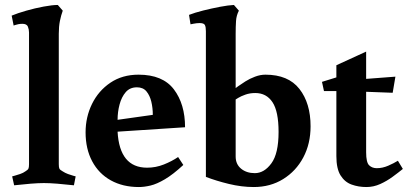

<svg xmlns="http://www.w3.org/2000/svg" viewBox="-20 -738 1645 774"><path d="M217 -602V-76Q217 -63 219.5 -58Q222 -53 233 -47Q242 -41 254 -36.5Q266 -32 275.5 -29.5Q285 -27 285 -27L278 9Q242 5 211 2.5Q180 0 157 0Q135 0 103.5 2.5Q72 5 37 9L29 -27Q29 -27 38.5 -29.5Q48 -32 61 -36.5Q74 -41 82 -47Q92 -53 94.5 -58Q97 -63 97 -76V-607Q97 -619 92.5 -630.5Q88 -642 70 -642Q62 -642 54 -640.5Q46 -639 40.5 -637Q35 -635 35 -635L27 -675Q51 -685 86 -695Q121 -705 156 -711.5Q191 -718 213 -718L233 -695Q226 -676 221.5 -653.5Q217 -631 217 -602Z M726 -225 454 -207.2Q462 -62 573 -62Q608 -62 640.6 -75Q673.2 -88 698 -105L719 -73Q678 -35 645 -15.5Q612 4 586.6 10Q561.2 16 540 16Q475.2 16 426.6 -11Q378 -38 351.5 -88Q325 -138 325 -204.5Q325 -266 350.9 -319Q376.9 -372 424.9 -404.5Q473 -437 538.4 -437Q636 -437 681 -377.7Q726 -318.4 726 -225ZM532 -386Q503.6 -386 486.8 -366.5Q470 -347 462 -316.8Q454 -286.6 454 -255L596 -275Q596 -303.1 590 -328.1Q584 -353 570.5 -369.5Q556.9 -386 532 -386Z M1002.8 16Q954.1 16 902.6 3.5Q851.2 -9 810 -25V-612.3Q810 -629 806 -637Q802 -645 785 -645Q773.5 -645 760.8 -642.5Q748 -640 748 -640L742 -678Q765 -687 799 -695.6Q833 -704.1 867 -710.6Q901 -717 923 -718L943 -695Q933 -676 931.5 -653.5Q930 -631 930 -602V-383Q930 -383 941 -391Q952 -399 969.3 -409.9Q986.6 -420.9 1008 -428.9Q1029.4 -437 1050 -437Q1142 -437 1187 -379.5Q1232 -322 1232 -229Q1232 -158.6 1202.7 -103.4Q1173.4 -48.3 1121.7 -16.2Q1070 16 1002.8 16ZM1009 -363Q987.2 -363 969.1 -356.5Q951 -350 940.5 -343.5Q930 -337 930 -337V-107Q930 -76 951.9 -58Q973.9 -40 1007.2 -40Q1045 -40 1074 -79.5Q1103 -119 1103 -206Q1103 -289.1 1078.5 -326Q1054 -363 1009 -363Z M1286 -371 1278 -408 1336 -426V-475L1456 -530V-420L1574 -429L1563 -364L1456 -368V-124Q1456 -83.5 1468 -71.7Q1480 -60 1499 -60Q1522 -60 1545 -70Q1568 -80 1584 -90L1604 -57Q1587.1 -43.2 1563.4 -25.8Q1539.7 -8.3 1512.9 3.8Q1486 16 1457 16Q1425 16 1397.4 6Q1369.8 -3.9 1352.9 -30.9Q1336 -57.8 1336 -108.7V-371Z"/></svg>

Font: Buenard
Style: Regular
Weight: 400
Version: Version 2.000